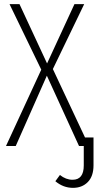

<svg xmlns="http://www.w3.org/2000/svg" viewBox="-20 -704 471 926"><path d="M431 -41V93Q431 146 403.5 174Q376 202 332 202Q285 202 247 170L269 140Q298 163 330 163Q384 163 384 94V0H361L206 -339L56 0H9L179 -368L26 -684H74L207 -398L339 -684H386L235 -371L390 -41Z"/></svg>

Font: Fira Sans Extra Condensed ExtraLight
Style: Regular
Weight: 275
Width: 1
Designer: Carrois Corporate & Edenspiekermann AG
Foundry: Carrois Corporate GbR & Edenspiekermann AG
Version: Version 4.203